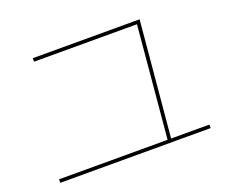

<svg xmlns="http://www.w3.org/2000/svg" viewBox="-112 -876 1224 1032"><g transform="rotate(-20 500.0 -360.0)"><path d="M690 -31 750 -694 764 -680H160V-700H771L710 -29ZM70 -20V-40H930V-20Z"/></g></svg>

Font: M PLUS 1 Code Thin
Style: Regular
Weight: 250
Designer: Coji Morishita
Foundry: UNDERFOREST DESIGN
Version: Version 1.002